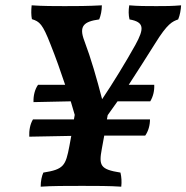

<svg xmlns="http://www.w3.org/2000/svg" viewBox="-20 -699 701 722"><path d="M568 -676C532 -676 499 -676 466 -679C463 -660 463 -643 467 -626C523 -616 523 -592 489 -530C454 -467 402 -382 364 -326C344 -403 323 -477 297 -546C276 -601 295 -618 353 -626C359 -641 363 -659 363 -679C310 -676 262 -676 223 -676C189 -676 140 -676 99 -679C97 -659 97 -642 100 -627C129 -618 140 -609 170 -532C190 -482 208 -431 225 -380H123C111 -363 105 -339 106 -315C154 -316 191 -317 246 -318L261 -267L258 -250H104C93 -232 89 -208 90 -185L248 -188L241 -150C227 -76 220 -62 143 -50C137 -37 133 -18 133 3C174 0 232 0 289 0C340 0 393 0 436 3C438 -15 437 -33 433 -50C357 -62 351 -76 363 -140L372 -189H526C538 -206 544 -228 544 -250H382L385 -266L422 -318H545C556 -336 561 -358 560 -380H464C495 -428 528 -479 563 -535C610 -611 628 -618 650 -626C657 -643 660 -662 661 -679C626 -676 601 -676 568 -676Z"/></svg>

Font: Vollkorn Semibold
Style: Italic
Weight: 600
Italic angle: -11°
Designer: Friedrich Althausen
Foundry: Friedrich Althausen
Version: Version 4.015;PS 004.015;hotconv 1.0.88;makeotf.lib2.5.64775